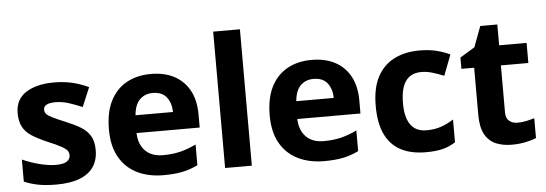

<svg xmlns="http://www.w3.org/2000/svg" viewBox="-50 -908 3031 1066"><g transform="rotate(-5 1466.0 -375.0)"><path d="M459 -162Q459 -107 433 -68.5Q407 -30 355 -10Q303 10 226 10Q169 10 128 2.5Q87 -5 46 -22V-145Q90 -125 141 -112Q192 -99 231 -99Q275 -99 293.5 -112Q312 -125 312 -146Q312 -160 304.5 -171Q297 -182 272 -196Q247 -210 194 -232Q143 -254 110 -275.5Q77 -297 61 -327.5Q45 -358 45 -404Q45 -480 104 -518Q163 -556 261 -556Q312 -556 358 -546Q404 -536 453 -513L408 -406Q368 -423 332 -434.5Q296 -446 259 -446Q226 -446 209.5 -437Q193 -428 193 -410Q193 -397 201.5 -386.5Q210 -376 234.5 -364Q259 -352 307 -332Q354 -313 388 -292.5Q422 -272 440.5 -241.5Q459 -211 459 -162Z M800 -556Q876 -556 930.5 -527Q985 -498 1015 -443Q1045 -388 1045 -308V-236H693Q695 -173 730.5 -137Q766 -101 829 -101Q882 -101 925 -111.5Q968 -122 1014 -144V-29Q974 -9 929.5 0.5Q885 10 822 10Q740 10 677 -20.5Q614 -51 578 -113Q542 -175 542 -269Q542 -365 574.5 -428.5Q607 -492 665 -524Q723 -556 800 -556ZM801 -450Q758 -450 729.5 -422Q701 -394 696 -335H905Q904 -385 879 -417.5Q854 -450 801 -450Z M1315 0H1166V-760H1315Z M1696 -556Q1772 -556 1826.5 -527Q1881 -498 1911 -443Q1941 -388 1941 -308V-236H1589Q1591 -173 1626.5 -137Q1662 -101 1725 -101Q1778 -101 1821 -111.5Q1864 -122 1910 -144V-29Q1870 -9 1825.5 0.5Q1781 10 1718 10Q1636 10 1573 -20.5Q1510 -51 1474 -113Q1438 -175 1438 -269Q1438 -365 1470.5 -428.5Q1503 -492 1561 -524Q1619 -556 1696 -556ZM1697 -450Q1654 -450 1625.5 -422Q1597 -394 1592 -335H1801Q1800 -385 1775 -417.5Q1750 -450 1697 -450Z M2284 10Q2203 10 2146 -19.5Q2089 -49 2059 -111Q2029 -173 2029 -270Q2029 -370 2063 -433Q2097 -496 2157.5 -526Q2218 -556 2297 -556Q2353 -556 2394.5 -545Q2436 -534 2467 -519L2423 -404Q2388 -418 2357.5 -427Q2327 -436 2297 -436Q2258 -436 2232 -417.5Q2206 -399 2193.5 -362.5Q2181 -326 2181 -271Q2181 -217 2194.5 -181.5Q2208 -146 2234 -128.5Q2260 -111 2297 -111Q2344 -111 2380 -123.5Q2416 -136 2450 -158V-31Q2416 -9 2378.5 0.5Q2341 10 2284 10Z M2806 -109Q2831 -109 2854 -114Q2877 -119 2900 -126V-15Q2876 -5 2840.5 2.5Q2805 10 2763 10Q2714 10 2675.5 -6Q2637 -22 2614.5 -61.5Q2592 -101 2592 -171V-434H2521V-497L2603 -547L2646 -662H2741V-546H2894V-434H2741V-171Q2741 -140 2759 -124.5Q2777 -109 2806 -109Z"/></g></svg>

Font: Noto Sans Cham
Style: Bold
Weight: 700
Version: Version 2.002